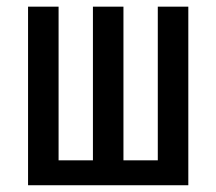

<svg xmlns="http://www.w3.org/2000/svg" viewBox="-20 -548 640 568"><path d="M153.3 -528.3H63V0H537.1V-528.3H446.8V-73.7H345.2V-528.3H254.9V-73.7H153.3Z"/></svg>

Font: RobotoMono Nerd Font
Style: Regular
Weight: 400
Monospace: yes
Designer: Google
Version: Version 3.000;Nerd Fonts 3.2.1